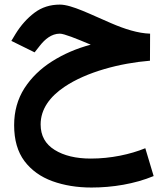

<svg xmlns="http://www.w3.org/2000/svg" viewBox="-20 -485 729 842"><path d="M638.2 -337.4C585.4 -338.9 525.9 -357.9 467.3 -383.3C379.9 -420.4 294.9 -464.8 242.7 -464.8C200.2 -464.8 163.1 -453.1 131.3 -429.2C99.6 -405.3 71.8 -374.5 48.3 -336.4L29.8 -305.7L131.8 -255.4L155.3 -285.2C176.3 -312 205.6 -337.4 242.2 -337.4C261.2 -337.4 313 -316.4 377.9 -289.1C315.4 -272.5 258.8 -248 208 -215.8C157.2 -183.6 116.7 -144 86.9 -97.7C57.1 -50.8 42 2.9 42 64C42 128.9 57.1 181.2 87.4 221.7C117.7 261.7 158.7 291 210 309.6C261.2 328.1 318.4 337.4 381.3 337.4C473.1 337.4 569.8 321.8 653.8 287.1L617.2 165C551.3 191.9 466.3 210.4 378.4 210.4C313.5 210.4 260.3 197.8 219.7 172.4C178.7 147 158.2 109.9 158.2 60.5C158.2 -5.9 198.2 -61 263.2 -104.5C359.4 -169.4 505.9 -208 637.7 -218.8Z"/></svg>

Font: Vazirmatn
Style: Bold
Weight: 700
Designer: Saber Rastikerdar
Foundry: Saber Rastikerdar
Version: Version 33.003